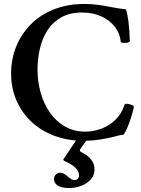

<svg xmlns="http://www.w3.org/2000/svg" viewBox="-20 -696 711 967"><path d="M399 13Q323.3 13 256.9 -11Q190.5 -35 141.3 -80Q92 -125 64 -187.5Q36 -250 36 -326Q36 -398 61.4 -461Q86.8 -524 134.5 -572.5Q182.2 -621 250.6 -648.5Q319 -676 404 -676Q444.9 -676 478.4 -671Q512 -666 544.5 -659.5Q576.9 -653 614 -649Q622 -627 627 -587.5Q632 -548 634 -490Q634 -483.9 622.5 -481.4Q611 -479 600 -480Q589 -481 588 -486Q584.2 -528 558.6 -561Q533 -594 490.3 -613.5Q447.7 -633 392.7 -633Q332 -633 289 -608.9Q246 -584.9 219.5 -543.9Q193 -503 181 -451.6Q169 -400.3 169 -346Q169 -285 185 -228.5Q201 -172 232 -128Q263 -84 308 -58.5Q353 -33 409.9 -33Q451 -33 491 -48Q531 -63 562 -93.4Q592.9 -123.7 607 -168Q609 -175 623 -173Q637 -171 647 -166Q654 -163 654 -157Q651 -140 642.5 -111.5Q634 -83 623 -57Q612 -31 603 -18Q596 -17 587.1 -15.7Q578.2 -14.3 564.5 -9.9Q532 -1 488.4 6Q444.7 13 399 13ZM329 251Q289 251 270.5 238.5Q252 226 252 207Q252 191 262 182.5Q272 174 284 174Q292 174 301 178.5Q310 183 321 193Q342 211 352 211Q378 211 378 186Q378 148 309 117Q299 113 299 108Q299 106 302 102L374 -5H427L386 52Q382 57 382 61Q382 67 395 73Q456 104 456 158Q456 187 437 208Q418 229 389 240Q360 251 329 251Z"/></svg>

Font: Junicode VF
Style: Regular
Weight: 400
Designer: Peter S. Baker
Version: Version 2.213